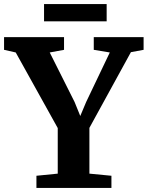

<svg xmlns="http://www.w3.org/2000/svg" viewBox="-39 -926 728 946"><path d="M245.5 -70.5V-295L38.5 -667.5L-19 -680.5V-743H276.5V-680.5L206 -667.5L328.5 -423.5L356.5 -354.5L385.5 -423.5L502 -667.5L423 -680.5V-743H668.5V-680.5L606 -669L401.5 -296V-70.5L510 -60V0H140.5V-60ZM486.5 -906V-821H178V-906Z"/></svg>

Font: Merriweather Light 18pt
Style: Bold
Weight: 700
Version: Version 2.100